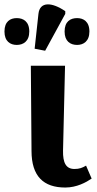

<svg xmlns="http://www.w3.org/2000/svg" viewBox="-73 -830 433 859"><path d="M129 -603 219 -768V-780C159 -821 105 -824 99 -768L82 -612ZM2 -629C31 -629 58 -645 58 -689C58 -734 31 -749 2 -749C-27 -749 -53 -734 -53 -689C-53 -645 -27 -629 2 -629ZM272 -629C300 -629 327 -645 327 -689C327 -734 300 -749 272 -749C242 -749 216 -734 216 -689C216 -645 242 -629 272 -629ZM219 9C270 9 312 -14 337 -31L312 -89C295 -79 282 -74 260 -74C222 -74 208 -102 209 -156L218 -536H65L68 -155C68 -41 122 9 219 9Z"/></svg>

Font: Noto Serif SemiCondensed
Style: Bold
Weight: 700
Width: 4
Designer: Monotype Design Team
Foundry: Monotype Imaging Inc.
Version: Version 2.015